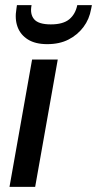

<svg xmlns="http://www.w3.org/2000/svg" viewBox="-20 -728 378 748"><path d="M17 0 105 -496H205L117 0ZM164 -556Q118 -556 89 -574Q60 -592 48.5 -623Q37 -654 44 -694L46 -708H103Q96 -673 113 -653Q130 -633 178 -633Q226 -633 250 -653Q274 -673 281 -708H338L335 -693Q328 -653 305 -622.5Q282 -592 247 -574Q212 -556 164 -556Z"/></svg>

Font: DM Sans 28pt Medium
Style: Italic
Weight: 500
Italic angle: -10°
Version: Version 4.004;gftools[0.9.30]